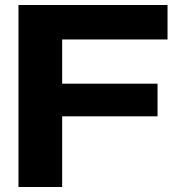

<svg xmlns="http://www.w3.org/2000/svg" viewBox="-20 -749 702 769"><path d="M54 0V-729H651V-591H214L229 -606V0ZM200 -283V-414H611V-283Z"/></svg>

Font: Mona Sans Expanded
Style: Bold
Weight: 700
Width: 7
Designer: Deni Anggara
Foundry: GitHub
Version: Version 2.000